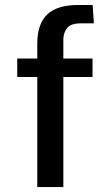

<svg xmlns="http://www.w3.org/2000/svg" viewBox="-20 -757 422 777"><path d="M130.9 -445.3H49.8V-520H130.9V-580.6Q130.9 -660.2 171.1 -698.5Q211.4 -736.8 295.9 -736.8H355L359.9 -662.6H308.6Q266.1 -662.6 251.2 -643.1Q236.3 -623.5 236.3 -596.2V-520H354.5V-445.3H236.3V0H130.9Z"/></svg>

Font: Monda Medium
Style: Regular
Weight: 500
Designer: Vernon Adams
Foundry: Vernon Adams
Version: Version 2.200